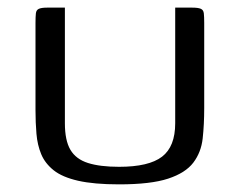

<svg xmlns="http://www.w3.org/2000/svg" viewBox="-20 -480 628 503"><path d="M515 -197Q515 -154 511 -117.5Q507 -81 486.5 -54Q466 -27 420.5 -12Q375 3 292 3Q226 3 184.5 -6.5Q143 -16 120.5 -34Q98 -52 88 -76Q78 -100 75.5 -129.5Q73 -159 73 -191V-420Q73 -436 74 -445Q75 -454 82 -457Q89 -460 103 -460H150V-157Q150 -112 164.5 -87.5Q179 -63 210.5 -53Q242 -43 292 -43Q370 -43 404.5 -69.5Q439 -96 439 -157V-460H484Q499 -460 506 -457Q513 -454 514 -445Q515 -436 515 -420Z"/></svg>

Font: Genos
Style: Regular
Weight: 400
Designer: Robert E. Leuschke
Foundry: Robert E. Leuschke
Version: Version 1.010